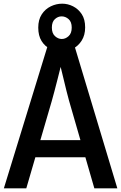

<svg xmlns="http://www.w3.org/2000/svg" viewBox="-20 -1024 660 1044"><path d="M1 0 237 -768H387L618 0H493L355 -478Q349 -498 341.5 -529.5Q334 -561 325.5 -595.5Q317 -630 309.5 -661.5Q302 -693 297 -713H323Q318 -693 310 -661Q302 -629 293 -593.5Q284 -558 275.5 -526Q267 -494 261 -473L123 0ZM143 -169V-262H466V-169ZM313 -744Q282 -744 253 -758Q224 -772 206 -801Q188 -830 188 -874Q188 -917 207 -946Q226 -975 256 -989.5Q286 -1004 318 -1004Q349 -1004 377.5 -989.5Q406 -975 424.5 -947Q443 -919 443 -875Q443 -833 424 -803Q405 -773 375 -758.5Q345 -744 313 -744ZM316 -812Q336 -812 353 -827.5Q370 -843 370 -874Q370 -905 353 -920Q336 -935 315 -935Q295 -935 278.5 -920Q262 -905 262 -874Q262 -843 279 -827.5Q296 -812 316 -812Z"/></svg>

Font: Yaldevi SemiBold
Style: Regular
Weight: 600
Designer: Sol Matas, Rajitha Manaperi, Kosala Senevirathne
Foundry: Mooniak
Version: Version 1.100